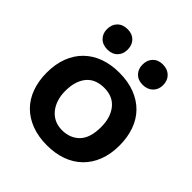

<svg xmlns="http://www.w3.org/2000/svg" viewBox="-194 -838 987 987"><g transform="rotate(45 300.0 -344.0)"><path d="M35 -250Q35 -313 54 -362Q73 -411 108 -445Q143 -479 191.5 -496.5Q240 -514 300 -514Q363 -514 412.5 -495Q462 -476 496 -441.5Q530 -407 547.5 -358Q565 -309 565 -250Q565 -187 546 -138Q527 -89 492 -55Q457 -21 408.5 -3.5Q360 14 300 14Q237 14 187.5 -5Q138 -24 104 -58.5Q70 -93 52.5 -142Q35 -191 35 -250ZM169 -250Q169 -217 178 -189Q187 -161 204 -140Q221 -119 245 -107.5Q269 -96 300 -96Q358 -96 394.5 -133Q431 -170 431 -250Q431 -319 397 -361.5Q363 -404 300 -404Q272 -404 248 -395.5Q224 -387 206.5 -368Q189 -349 179 -320Q169 -291 169 -250ZM96 -627Q96 -661 116.5 -681.5Q137 -702 172 -702Q206 -702 226 -681.5Q246 -661 246 -627Q246 -595 226 -574.5Q206 -554 172 -554Q137 -554 116.5 -574.5Q96 -595 96 -627ZM354 -627Q354 -661 374 -681.5Q394 -702 428 -702Q462 -702 483 -681.5Q504 -661 504 -627Q504 -595 483 -574.5Q462 -554 428 -554Q394 -554 374 -574.5Q354 -595 354 -627Z"/></g></svg>

Font: PT Mono
Style: Bold
Weight: 700
Monospace: yes
Designer: A.Korolkova, I.Chaeva
Foundry: ParaType Ltd
Version: Version 1.000 OFL